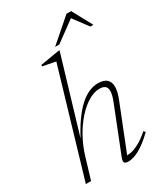

<svg xmlns="http://www.w3.org/2000/svg" viewBox="-215 -962 921 1064"><g transform="rotate(-30 246.0 -430.5)"><path d="M89.5 -138 48 0H14.5L212.5 -670Q203.5 -672 189.5 -674.8Q175.5 -677.5 159.8 -680.5Q144 -683.5 129.5 -686.5L131.5 -695L249.5 -715H259L107.5 -207H102Q136.5 -276.5 169.5 -323.5Q202.5 -370.5 233.5 -398.2Q264.5 -426 293.5 -438.2Q322.5 -450.5 349.5 -450.5Q389 -450.5 406.8 -433.8Q424.5 -417 424.5 -387Q424.5 -370.5 419.5 -350.2Q414.5 -330 405 -307L287.5 -11L276 -23.5Q293 -22 314.8 -25.5Q336.5 -29 366.8 -44.5Q397 -60 437.5 -94.5L446 -84Q409 -48 378.8 -27.5Q348.5 -7 324.5 1.5Q300.5 10 283 10Q261.5 10 257 0.5Q252.5 -9 261.5 -31L374.5 -316.5Q382.5 -336.5 386.2 -352Q390 -367.5 390 -379Q390 -401 378 -410.5Q366 -420 343 -420Q308 -420 270.8 -397.5Q233.5 -375 198.5 -335.8Q163.5 -296.5 135.2 -245.8Q107 -195 89.5 -138ZM247 -743.5 393.5 -871H423L492 -743.5H472.5L396.5 -845.5H413.5L274 -743.5Z"/></g></svg>

Font: Newsreader 16pt 16pt ExtraLight
Style: Italic
Weight: 250
Italic angle: -17°
Version: Version 1.003